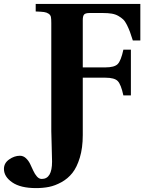

<svg xmlns="http://www.w3.org/2000/svg" viewBox="-144 -712 757 974"><path d="M-124 145Q-124 115.2 -97.4 96.7Q-70.8 78.1 -43 78.1Q-25.9 78.1 -12.7 90.3Q0.5 102.5 8.8 119.6Q17.1 136.7 24.9 154.1Q32.7 171.4 43.5 183.6Q54.2 195.8 67.9 195.8Q120.1 195.8 120.1 107.9Q120.1 95.7 118.2 29.5Q116.2 -36.6 116.2 -46.9V-595.2Q116.2 -615.7 114.3 -625.7Q112.3 -635.7 102.8 -642.3Q93.3 -648.9 79.6 -650.9Q65.9 -652.8 37.1 -653.8V-691.9H567.9V-506.8H529.8Q521 -535.2 514.9 -551.3Q508.8 -567.4 499.8 -585.7Q490.7 -604 481 -613.3Q471.2 -622.6 456.5 -631.1Q441.9 -639.6 422.9 -642.8Q403.8 -646 377.9 -646H311Q290 -646 283 -638.7Q275.9 -631.3 275.9 -609.9V-370.1H390.1Q436.5 -370.1 453.1 -387Q469.7 -403.8 481.9 -460H520V-228H481.9Q469.7 -284.2 453.1 -301Q436.5 -317.9 390.1 -317.9H275.9V-26.9Q275.9 38.1 261 87.4Q246.1 136.7 223.1 165.5Q200.2 194.3 167.7 212.2Q135.3 230 104.7 236.1Q74.2 242.2 39.1 242.2Q-40 242.2 -82 213.1Q-124 184.1 -124 145Z"/></svg>

Font: Linguistics Pro
Style: Bold
Weight: 700
Designer: Stefan Peev, Context Ltd
Foundry: Stefan Peev, Context Ltd
Version: Version 001.000